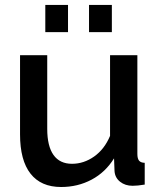

<svg xmlns="http://www.w3.org/2000/svg" viewBox="-20 -746 649 776"><path d="M163.1 -616.2V-726.1H254.9V-616.2ZM339.8 -616.2V-726.1H432.1V-616.2ZM61 -203.1V-522.9H170.9V-225.1Q170.9 -155.3 196.3 -119.6Q221.7 -84 271 -84Q318.8 -84 360.6 -113.5Q402.3 -143.1 424.8 -196.8V-522.9H535.2V-124Q535.2 -105 542 -96.7Q548.8 -88.4 564.9 -87.9V0Q536.1 4.9 516.1 4.9Q485.8 4.9 465.3 -11.5Q444.8 -27.8 442.9 -54.2L440.9 -106Q406.2 -49.8 350.3 -20Q294.4 9.8 227.1 9.8Q145.5 9.8 103.3 -44.2Q61 -98.1 61 -203.1Z"/></svg>

Font: Rawline SemiBold
Style: Regular
Weight: 600
Designer: Matt McInerney, Pablo Impallari, Rodrigo Fuenzalida
Foundry: Matt McInerney, Pablo Impallari, Rodrigo Fuenzalida
Version: Version 4.020;PS 004.020;hotconv 1.0.88;makeotf.lib2.5.64775